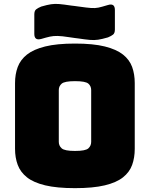

<svg xmlns="http://www.w3.org/2000/svg" viewBox="-20 -961 777 996"><path d="M679 -189Q679 -143 665.5 -105.5Q652 -68 618 -41Q584 -14 523.5 0.5Q463 15 369 15Q275 15 214.5 0.5Q154 -14 120 -41Q86 -68 72 -105.5Q58 -143 58 -189V-530Q58 -576 72 -613.5Q86 -651 120 -678Q154 -705 214.5 -720Q275 -735 369 -735Q463 -735 523.5 -720Q584 -705 618 -678Q652 -651 665.5 -613.5Q679 -576 679 -530ZM285 -225Q285 -205 300 -191.5Q315 -178 369 -178Q424 -178 438.5 -191.5Q453 -205 453 -225V-494Q453 -514 438.5 -527Q424 -540 369 -540Q315 -540 300 -527Q285 -514 285 -494ZM367 -764 339 -768Q301 -774 279 -774.5Q257 -775 239 -771Q221 -767 194 -759Q158 -749 158 -785V-886Q158 -905 167.5 -912.5Q177 -920 194 -927Q225 -936 245 -939Q265 -942 287.5 -940Q310 -938 350 -932L367 -930L389 -927Q431 -921 452.5 -919.5Q474 -918 490.5 -921.5Q507 -925 533 -933Q537 -934 540 -935Q576 -946 576 -909V-808Q576 -789 566.5 -781.5Q557 -774 540 -767Q509 -758 489 -755Q469 -752 446 -754Q423 -756 383 -762Z"/></svg>

Font: Bungee Tint
Style: Regular
Weight: 400
Designer: David Jonathan Ross
Foundry: David Jonathan Ross
Version: Version 2.001